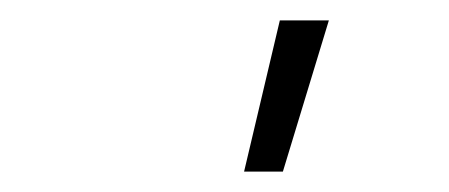

<svg xmlns="http://www.w3.org/2000/svg" viewBox="-20 -768 440 188"><path d="M219 -600 254 -748H302L257 -600Z"/></svg>

Font: Iosevka Aile Extralight
Style: Italic
Weight: 200
Italic angle: -9°
Designer: Belleve Invis
Foundry: Belleve Invis
Version: Version 31.1.0; ttfautohint (v1.8.4)